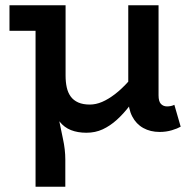

<svg xmlns="http://www.w3.org/2000/svg" viewBox="-20 -491 725 729"><path d="M308 13Q275 13 249.5 3Q224 -7 206.5 -29Q189 -51 180 -88Q171 -125 171 -179V-471H229V-204Q229 -179 233.5 -159Q238 -139 248.5 -124.5Q259 -110 277 -102Q295 -94 321 -94Q344 -94 367.5 -104Q391 -114 416.5 -133.5Q442 -153 468.5 -182.5Q495 -212 522 -251V-160Q497 -122 473 -90.5Q449 -59 423.5 -36Q398 -13 370 0Q342 13 308 13ZM115 218V-471H193V-137Q193 -92 201.5 -48.5Q210 -5 219 36Q228 77 228 115V218ZM16 -374V-471H198V-374ZM586 10Q551 10 524 -5Q497 -20 482 -49Q467 -78 467 -119V-471H582V-129Q582 -106 591 -96.5Q600 -87 614 -87Q622 -87 629 -88.5Q636 -90 642 -93L666 -10Q654 -3 632.5 3.5Q611 10 586 10Z"/></svg>

Font: BioRhyme SemiBold
Style: Regular
Weight: 600
Designer: Aoife Mooney
Foundry: Aoife Mooney Type
Version: Version 1.600;gftools[0.9.33]